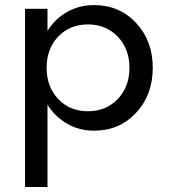

<svg xmlns="http://www.w3.org/2000/svg" viewBox="-20 -500 667 756"><path d="M78.6 -465.3H167V-378.4Q197.3 -426.8 245.1 -453.4Q293 -480 350.1 -480Q450.2 -480 515.9 -409.7Q581.5 -339.4 581.5 -232.9Q581.5 -126.5 515.9 -55.9Q450.2 14.6 350.1 14.6Q293 14.6 245.4 -12.2Q197.8 -39.1 167 -87.4V236.3H78.6ZM163.6 -232.9Q163.6 -158.2 209.2 -110.1Q254.9 -62 326.2 -62Q397.5 -62 443.6 -110.1Q489.7 -158.2 489.7 -232.9Q489.7 -307.6 443.6 -355.7Q397.5 -403.8 326.2 -403.8Q254.9 -403.8 209.2 -356Q163.6 -308.1 163.6 -232.9Z"/></svg>

Font: Spartan MB Med
Style: Regular
Weight: 500
Designer: Matt Bailey, Mirko Velimirovic
Foundry: Matt Bailey
Version: Version 1.005